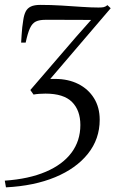

<svg xmlns="http://www.w3.org/2000/svg" viewBox="-40 -544 496 804"><path d="M-15 240.5 -20 212.5Q81 205.5 151.8 175.2Q222.5 145 259.5 95.2Q296.5 45.5 296.5 -20.5Q296.5 -82 261.5 -117Q226.5 -152 150.5 -152Q137 -152 123.8 -151Q110.5 -150 100.5 -148L87 -167L279 -390L341.5 -460.5Q317 -460.5 281.8 -460.8Q246.5 -461 210.5 -461Q174.5 -461 149 -461Q125 -461 110 -453.8Q95 -446.5 85.5 -426Q76 -405.5 67.5 -365.5H48.5Q49.5 -381.5 50.5 -397.8Q51.5 -414 53.2 -429.8Q55 -445.5 57.5 -460.5Q60.5 -481.5 67.5 -495.5Q74.5 -509.5 89 -516.5Q103.5 -523.5 129 -523.5Q172.5 -523.5 217.5 -520.8Q262.5 -518 302.8 -515.2Q343 -512.5 372.5 -512.5Q386 -512.5 393.8 -514Q401.5 -515.5 410 -522.5L423.5 -509.5L170.5 -213.5Q175 -213.5 180 -213.5Q185 -213.5 191 -213.5Q245.5 -213.5 287.5 -192.5Q329.5 -171.5 353.5 -133Q377.5 -94.5 377.5 -42.5Q377.5 38 328.2 99.8Q279 161.5 191 198Q103 234.5 -15 240.5Z"/></svg>

Font: Merriweather 120pt Light
Style: Italic
Weight: 300
Italic angle: -7.8°
Version: Version 2.101